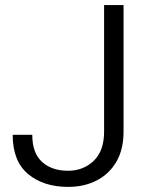

<svg xmlns="http://www.w3.org/2000/svg" viewBox="-20 -731 591 761"><path d="M392.6 -209.5V-710.9H469.7V-209.5Q469.7 -138.7 441.2 -89.8Q412.6 -41 363 -15.6Q313.5 9.8 250 9.8Q152.8 9.8 91.6 -41Q30.3 -91.8 30.3 -196.8H107.9Q107.9 -124.5 146.5 -89.4Q185.1 -54.2 250 -54.2Q310.1 -54.2 351.3 -93.5Q392.6 -132.8 392.6 -209.5Z"/></svg>

Font: Vazirmatn UI FD Light
Style: Regular
Weight: 300
Designer: Saber Rastikerdar
Foundry: Saber Rastikerdar
Version: Version 33.003